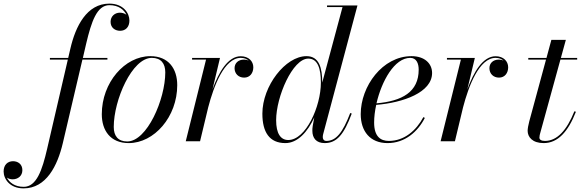

<svg xmlns="http://www.w3.org/2000/svg" viewBox="-221 -780 3208 1060"><path d="M54.5 -460V-451H153.5L39.5 40.5C12 160 -19.5 251.5 -90 251.5C-140 251.5 -169.5 227 -183 200.5C-174 207 -162 210 -151 210C-123.5 210 -97.5 192.5 -97.5 159.5C-97.5 125.5 -123 110 -149 110C-179 110 -201 130.5 -201 166.5C-201 208 -167 260 -91 260C35 260 96.5 134 125.5 11.5L234 -451H372V-460H236.5L255 -540C283.5 -659.5 313.5 -751.5 383 -751.5C434.5 -751.5 464 -725.5 477 -698.5C466.5 -706.5 453 -710 441 -710C413 -710 389.5 -690 389.5 -659.5C389.5 -625.5 416 -610 442 -610C472.5 -610 493.5 -631 493.5 -666.5C493.5 -708 459.5 -760 383 -760C258 -760 196 -635 167.5 -511.5L155.5 -460Z M489.5 10C630.5 10 757.5 -135 757.5 -310C757.5 -400 710 -470 609 -470C468 -470 341 -324.5 341 -149.5C341 -59.5 388.5 10 489.5 10ZM481.5 1C430.5 1 407 -30 407 -79C407 -228 508 -460.5 617 -460.5C668 -460.5 691.5 -429.5 691.5 -380.5C691.5 -231.5 590.5 1 481.5 1Z M916.5 -451 804.5 0H883.5L928.5 -187.5C959 -304.5 1017.5 -460.5 1108 -460.5C1127 -460.5 1142 -454.5 1152 -445.5C1145 -449 1136 -451 1126.5 -451C1093.5 -451 1074 -430.5 1074 -403.5C1074 -373.5 1095.5 -351.5 1127 -351.5C1159 -351.5 1177.5 -377 1177.5 -408.5C1177.5 -442 1151.5 -469.5 1108 -469.5C1038 -469.5 986.5 -382 952 -286L993.5 -460H839.5V-451Z M1558 -324.5C1558 -402.5 1542.5 -470 1471 -470C1355 -470 1227.5 -305.5 1227.5 -152.5C1227.5 -51 1266 10 1354.5 10C1422.5 10 1478 -52.5 1514 -131.5L1505.5 -85C1503.5 -74.5 1503.5 -63 1503.5 -58C1503.5 -18 1524.5 10 1571.5 10C1638.5 10 1678 -38 1721 -153L1712.5 -156C1671 -47 1633.5 -2 1581.5 -2C1566 -2 1561 -12.5 1561 -23C1561 -27.5 1561.5 -33 1563 -39L1752.5 -750H1584.5V-741H1670L1558 -324ZM1550.5 -324C1550.5 -192 1467.5 -7 1370.5 -7C1328.5 -7 1303.5 -42.5 1303.5 -116.5C1303.5 -245.5 1394.5 -456.5 1481 -456.5C1534 -456.5 1550.5 -400 1550.5 -324Z M1844.5 -103.5C1844.5 -133.5 1848.5 -167 1856 -201C2004.5 -213 2164.5 -269.5 2164.5 -377C2164.5 -429.5 2123 -470 2051 -470C1890.5 -470 1770.5 -303.5 1770.5 -150C1770.5 -55 1822.5 10 1918.5 10C2015 10 2085.5 -53 2124.5 -129L2116.5 -133.5C2077 -59.5 2011 -2 1926 -2C1879.5 -2 1844.5 -26.5 1844.5 -103.5ZM2044 -460.5C2079 -460.5 2090.5 -428.5 2090.5 -395.5C2090.5 -272 1999 -222 1857.5 -209.5C1886 -332 1956.5 -460.5 2044 -460.5Z M2323.5 -451 2211.5 0H2290.5L2335.5 -187.5C2366 -304.5 2424.5 -460.5 2515 -460.5C2534 -460.5 2549 -454.5 2559 -445.5C2552 -449 2543 -451 2533.5 -451C2500.5 -451 2481 -430.5 2481 -403.5C2481 -373.5 2502.5 -351.5 2534 -351.5C2566 -351.5 2584.5 -377 2584.5 -408.5C2584.5 -442 2558.5 -469.5 2515 -469.5C2445 -469.5 2393.5 -382 2359 -286L2400.5 -460H2246.5V-451Z M2958.5 -163 2950 -165.5C2908 -60 2854 -2 2788 -2C2767.5 -2 2757 -9 2757 -20C2757 -29 2759.5 -38.5 2761.5 -45.5L2873 -451H2965.5V-460H2875.5L2903 -560H2823L2796 -460H2695.5V-451H2793.5L2701 -110C2695.5 -90 2692 -68.5 2692 -58C2692 -23.5 2718.5 10 2780.5 10C2859 10 2915.5 -53 2958.5 -163Z"/></svg>

Font: Bodoni* 24pt
Style: Italic
Weight: 400
Italic angle: -13°
Version: Version 2.3